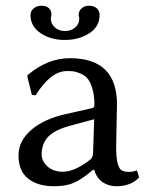

<svg xmlns="http://www.w3.org/2000/svg" viewBox="-20 -643 521 673"><path d="M329.1 -589.8Q329.1 -549.8 293 -526.4Q256.8 -502.9 207 -502.9Q157.2 -502.9 122.1 -526.9Q86.9 -550.8 86.9 -589.8Q86.9 -604 97.9 -613.5Q108.9 -623 126 -623Q142.1 -623 151.1 -614.5Q160.2 -606 160.2 -592.8Q160.2 -587.9 159.2 -585Q158.2 -582 158.2 -577.1Q158.2 -560.1 172.1 -547.1Q186 -534.2 208 -534.2Q229 -534.2 243.4 -546.6Q257.8 -559.1 257.8 -576.2Q257.8 -582 256.8 -585Q255.9 -586.9 255.9 -591.8Q255.9 -605 266.4 -614Q276.9 -623 291 -623Q309.1 -623 319.1 -614Q329.1 -605 329.1 -589.8ZM310.1 -225.1 225.1 -202.1Q169.9 -187 147.9 -162.6Q126 -138.2 126 -102.1Q126 -78.1 146.5 -59.6Q167 -41 200.2 -41Q240.2 -41 292 -80.1Q306.2 -89.8 306.2 -106ZM310.1 -47.9H306.2Q266.1 -13.7 238.5 -2Q210.9 9.8 169.9 9.8Q111.8 9.8 78.4 -17.1Q44.9 -43.9 44.9 -98.1Q44.9 -148.9 89.4 -187.5Q133.8 -226.1 210.9 -243.2L304.2 -264.2Q311 -266.1 311 -275.9Q311 -308.1 304 -331.5Q296.9 -355 287.8 -366.5Q278.8 -377.9 263.9 -384.5Q249 -391.1 239 -392.6Q229 -394 214.8 -394Q157.7 -394 105 -309.1L91.8 -310.1L75.2 -377L78.1 -380.9Q147 -439 225.1 -439Q390.1 -439 390.1 -276.9Q390.1 -273.4 389.6 -252.7Q389.2 -231.9 388.7 -208.3Q388.2 -184.6 387.7 -160.2Q387.2 -135.7 387.2 -126Q387.2 -63 403.8 -47.9Q412.1 -40.5 433.1 -40.5Q445.3 -40.5 460 -45.9L467.8 -21Q438.5 9.8 388.2 9.8Q359.9 9.8 339.1 -4.9Q318.4 -19.5 310.1 -47.9Z"/></svg>

Font: Biolilbert
Style: Regular
Weight: 400
Designer: Philipp H. Poll
Foundry: Philipp H. Poll
Version: Version 1.1.0